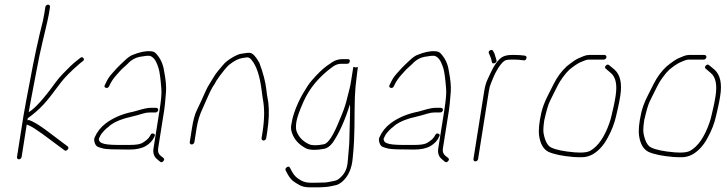

<svg xmlns="http://www.w3.org/2000/svg" viewBox="-20 -697 3131 828"><path d="M187.2 -677C184.6 -677 182.1 -676 179.8 -674C177.4 -672 176.1 -669.7 175.6 -667L170.9 -637C169.8 -630.3 167.9 -620.3 165.1 -607C146 -532.8 127.2 -446 108.9 -346.5C104.1 -320.8 99.2 -295 94.1 -269C89 -243 84.9 -220.3 81.8 -201L53.2 -20C52.7 -17.3 53.4 -15 55.1 -13C56.7 -11 58.9 -10 61.6 -10C64.3 -10 66.7 -11 69.1 -13C71.4 -15 72.7 -17.3 73.2 -20L95.3 -160L109.4 -154C119.3 -149.4 137.2 -137.9 162.9 -119.5C175.5 -110.5 188.3 -101 201.4 -91C214.5 -81 227 -71.7 239 -63L257.8 -49C262.6 -45.7 267.2 -46.7 271.7 -52C276.2 -57.3 276.2 -62 271.5 -66L252.7 -80C240.7 -88.7 220.4 -104 191.8 -125.9C163.1 -147.8 139.3 -163.5 120.4 -173L106.4 -179C103.8 -179.7 101.1 -179.3 98.2 -178L99.6 -187C124.7 -204.8 147.1 -224.3 166.9 -245.5C176.5 -255.8 187.2 -268.5 198.9 -283.5C210.6 -298.5 224.7 -317.2 241.3 -339.5C257.8 -361.8 285.4 -389.7 324 -423L336.6 -433C342.5 -437 343.6 -441.5 339.7 -446.5C335.8 -451.5 331.2 -451.7 325.8 -447L313.2 -437C304.2 -430.3 294.1 -421.7 283.1 -411C272.7 -400.3 262 -389.5 250.9 -378.5C239.9 -367.5 228.8 -354.3 217.7 -339C168.7 -271.2 130.7 -229.2 103.7 -213C106.4 -229.7 110 -249.7 114.7 -273C119.4 -296.3 126.5 -333.8 136.1 -385.3C145.6 -436.8 155 -481.9 164.4 -520.5C168.3 -536.2 171.7 -550.8 174.9 -564.5L184.4 -605.5C187.6 -619.2 189.7 -629.7 190.9 -637L195.6 -667C196.1 -669.7 195.4 -672 193.8 -674C192.1 -676 189.9 -677 187.2 -677Z M662.2 -222C662.6 -224.7 662 -227 660.3 -229C658.6 -231 656.4 -232 653.7 -232H628.7C617.8 -232 600.9 -228.6 578.2 -221.8C562.1 -217 549.2 -213.7 539.6 -212C499.3 -202.3 464.8 -186.6 436.1 -165C414.7 -148.8 398.7 -128.5 388 -104C385.4 -98 385.5 -90.5 388.4 -81.5C391.3 -72.5 395.7 -66.7 401.6 -64C407.5 -61.3 416.1 -58.7 427.4 -56C438.6 -53.3 475.2 -52 537.2 -52C567.1 -52 590.7 -57 608.1 -67C625.8 -77.2 638.5 -90.8 646.1 -108C649.7 -114 648.5 -118.2 642.6 -120.5C636.6 -122.8 632.2 -121 629.2 -115L625.1 -108C620.1 -99 609.6 -89.9 593.5 -80.5C583.8 -74.8 566.1 -72 540.4 -72H485.4C471.1 -72 457.7 -72.7 445.2 -74C423.6 -76.3 411.1 -81.8 407.8 -90.5C406.2 -94.8 405.9 -98 406.8 -100L413.5 -113.5C415.9 -118.5 421.2 -125.2 429.1 -133.5C437.1 -141.8 443.3 -147.3 447.8 -150C462 -164.3 485.6 -176.5 518.5 -186.5C526.2 -188.8 536.4 -191.4 549.1 -194.3C561.8 -197.2 577.2 -201.4 595.3 -207C606.1 -210.3 616.2 -212 625.6 -212H650.6C653.2 -212 655.7 -213 658.1 -215C660.4 -217 661.7 -219.3 662.2 -222ZM435.9 -318.5C441.9 -316.2 446.8 -318.3 450.5 -325L456.4 -337C462.9 -349.5 471.7 -361.8 482.7 -374C488.8 -380.7 493.9 -386.3 497.9 -391C502 -395.7 506.7 -400.3 512.1 -405C517.6 -409.7 523.4 -415 529.7 -421C546.5 -439.5 566.5 -450.2 589.7 -453C595.2 -453.7 600.7 -454.5 606.1 -455.5C611.6 -456.5 617.4 -456.8 623.3 -456.5C629.2 -456.2 635.8 -452.4 643.1 -445.1C650.3 -437.9 657.3 -423.6 663.9 -402.4C668.5 -387.9 672.5 -357.9 676 -312.3C677.4 -293.9 674.8 -264.1 668.3 -223L642 -57C638.7 -36.1 644.5 -20.1 659.4 -9L670 0C674.7 4 679.5 3.3 684.3 -2C689.2 -7.3 689.2 -12 684.5 -16L673 -25C663.5 -32.5 659.8 -43.1 662 -57L688.3 -223C690.3 -235.7 692.9 -261.6 695.9 -300.7C697.7 -323.2 695 -353 687.8 -390C683.6 -420.6 671.7 -446.3 652 -467C646.2 -473 638.4 -476 628.4 -476C607.4 -477.8 581.2 -472.2 550 -459.4C540.9 -455.7 529.7 -447.4 516.3 -434.5C510.4 -428.8 504.7 -423.5 499.3 -418.5C493.8 -413.5 488.9 -408.5 484.4 -403.5C479.9 -398.5 472.7 -390.5 462.6 -379.4C452.5 -368.3 444.4 -356.1 438.3 -343L432.4 -331C428.8 -325 430 -320.8 435.9 -318.5Z M806.7 -74C809.4 -74 811.9 -75 814.2 -77C816.5 -79 817.9 -81.3 818.3 -84L828.1 -146C832.8 -175.4 841.3 -203.1 853.8 -229C858.2 -238.3 864.6 -252.8 872.9 -272.3C881.2 -291.9 889.2 -308.5 897 -322C902.9 -330 908.4 -339 913.3 -349C920.1 -360 931.6 -375.6 947.9 -395.8C956.4 -406.3 963.3 -413.7 968.7 -418C990.4 -435.2 1009.8 -444.9 1026.8 -447C1032.2 -447.7 1038.2 -448.5 1044.7 -449.5C1051.2 -450.5 1057.8 -447 1064.5 -439C1086.2 -413.3 1100.8 -369 1108.5 -306C1110.5 -289.3 1112 -278 1113.1 -272C1121.4 -231.7 1121 -183 1112 -126L1108 -101C1107.6 -98.3 1108.2 -96 1109.9 -94C1111.6 -92 1113.7 -91 1116.4 -91C1119.1 -91 1121.6 -92 1123.9 -94C1126.2 -96 1127.6 -98.3 1128 -101L1132 -126C1139.8 -175.4 1141.5 -218.6 1137 -255.5C1136 -263.8 1134.8 -271 1133.4 -277C1132 -283 1130.3 -294.7 1128.4 -312C1124.8 -344.3 1114.9 -382.3 1098.5 -426C1084.4 -451.3 1071.8 -465.5 1060.6 -468.5C1054.5 -470.2 1040.6 -469 1018.8 -465C1007.8 -462.9 993.6 -456.4 975.9 -445.4C961.4 -436.3 950.1 -426.8 942 -417C937.1 -411 930.3 -403 921.8 -393.1C913.2 -383.2 904.8 -371 896.5 -356.5C890.9 -346.8 885.3 -337.4 879.4 -328.3C873.6 -319.2 863.7 -298.2 849.6 -265.5C844.8 -254.5 838 -240.2 829.2 -222.5C820.4 -204.8 813.4 -179.3 808.1 -146L798.3 -84C797.9 -81.3 798.5 -79 800.2 -77C801.9 -75 804.1 -74 806.7 -74Z M1480 -442H1455C1447 -442 1438.6 -440.5 1429.8 -437.5C1421 -434.5 1407.2 -426.1 1388.5 -412.3C1369.7 -398.6 1348 -377.3 1323.2 -348.5C1312.6 -336.2 1299.9 -317 1285 -291.1C1270.2 -265.1 1258.2 -238.4 1248.9 -211C1245.8 -201.7 1243.2 -193 1241.3 -185C1239.4 -177 1237.5 -167.5 1235.8 -156.5C1234 -145.5 1235.3 -134.3 1239.5 -123C1249.3 -94.4 1270.1 -72 1301.9 -56C1320.1 -49.2 1345.9 -49 1379.3 -55.5C1391.3 -57.8 1403.2 -66.7 1415 -82C1442.8 -122.8 1467.5 -177.8 1489.1 -247C1490.5 -242.9 1489.7 -191.4 1486.6 -92.5C1486.2 -76.8 1485.2 -62.5 1483.8 -49.5C1482.4 -36.5 1481.4 -24.8 1480.8 -14.5C1480.2 -4.2 1479.2 5 1477.9 13C1474.2 36.9 1462.9 56.5 1444.1 72C1436.8 78 1430.1 81.5 1423.9 82.5C1417.8 83.5 1411.2 84.8 1404.3 86.5C1397.4 88.2 1389.8 89.3 1381.7 90L1340.6 91H1320.6C1304.6 91 1291.1 88 1280 82C1261.3 72.7 1247.7 59.7 1239.2 43L1230.7 27C1227.7 21 1223.2 20 1217.2 24C1211.2 28 1209.5 32.7 1212 38L1220.4 54C1226.6 65.3 1234.1 75 1242.9 83C1251.8 89.7 1261.9 96 1273.1 102C1284.4 108 1299.1 111 1317.4 111H1337.4C1368.9 111 1391.5 109.5 1405.1 106.5C1412.7 104.8 1420.5 103.2 1428.4 101.5C1436.4 99.8 1445.3 95 1455.2 87C1482.4 63.5 1497.8 28.8 1501.2 -17C1502.1 -29 1503.3 -41.8 1504.7 -55.4C1506.1 -69 1507.4 -98.8 1508.5 -145C1508.9 -162.3 1509.1 -189.4 1509.3 -226.3C1509.4 -263.2 1510.7 -295.8 1513.3 -324L1518.6 -370C1519.4 -379.3 1520.6 -389 1522.2 -399L1523.6 -408L1513.3 -406C1510.8 -407.3 1508.1 -408 1505.1 -408H1503.6L1493.3 -343C1491.8 -333.7 1489.8 -323.8 1487.2 -313.5C1484.5 -303.2 1480.2 -286.1 1474.2 -262.3C1468.2 -238.5 1458.3 -211 1444.5 -180C1418.2 -113.6 1395.7 -78.6 1376.9 -75C1347.7 -69 1326.4 -69 1312.9 -75C1286 -87.4 1267.9 -106.2 1258.8 -131.5C1255.6 -140.5 1255.4 -154.1 1258.3 -172.3C1261.2 -190.4 1271.4 -219.3 1289 -259C1314.6 -316.7 1356.5 -366.7 1414.6 -409C1426.4 -417.7 1438.9 -422 1451.8 -422H1476.8C1483.5 -422 1487.4 -425.3 1488.4 -432C1489.5 -438.7 1486.7 -442 1480 -442Z M1890.2 -222C1890.6 -224.7 1890 -227 1888.3 -229C1886.6 -231 1884.4 -232 1881.7 -232H1856.7C1845.8 -232 1828.9 -228.6 1806.2 -221.8C1790.1 -217 1777.2 -213.7 1767.6 -212C1727.3 -202.3 1692.8 -186.6 1664.1 -165C1642.7 -148.8 1626.7 -128.5 1616 -104C1613.4 -98 1613.5 -90.5 1616.4 -81.5C1619.3 -72.5 1623.7 -66.7 1629.6 -64C1635.5 -61.3 1644.1 -58.7 1655.4 -56C1666.6 -53.3 1703.2 -52 1765.2 -52C1795.1 -52 1818.7 -57 1836.1 -67C1853.8 -77.2 1866.5 -90.8 1874.1 -108C1877.7 -114 1876.5 -118.2 1870.6 -120.5C1864.6 -122.8 1860.2 -121 1857.2 -115L1853.1 -108C1848.1 -99 1837.6 -89.9 1821.5 -80.5C1811.8 -74.8 1794.1 -72 1768.4 -72H1713.4C1699.1 -72 1685.7 -72.7 1673.2 -74C1651.6 -76.3 1639.1 -81.8 1635.8 -90.5C1634.2 -94.8 1633.9 -98 1634.8 -100L1641.5 -113.5C1643.9 -118.5 1649.2 -125.2 1657.1 -133.5C1665.1 -141.8 1671.3 -147.3 1675.8 -150C1690 -164.3 1713.6 -176.5 1746.5 -186.5C1754.2 -188.8 1764.4 -191.4 1777.1 -194.3C1789.8 -197.2 1805.2 -201.4 1823.3 -207C1834.1 -210.3 1844.2 -212 1853.6 -212H1878.6C1881.2 -212 1883.7 -213 1886.1 -215C1888.4 -217 1889.7 -219.3 1890.2 -222ZM1663.9 -318.5C1669.9 -316.2 1674.8 -318.3 1678.5 -325L1684.4 -337C1690.9 -349.5 1699.7 -361.8 1710.7 -374C1716.8 -380.7 1721.9 -386.3 1725.9 -391C1730 -395.7 1734.7 -400.3 1740.1 -405C1745.6 -409.7 1751.4 -415 1757.7 -421C1774.5 -439.5 1794.5 -450.2 1817.7 -453C1823.2 -453.7 1828.7 -454.5 1834.1 -455.5C1839.6 -456.5 1845.4 -456.8 1851.3 -456.5C1857.2 -456.2 1863.8 -452.4 1871.1 -445.1C1878.3 -437.9 1885.3 -423.6 1891.9 -402.4C1896.5 -387.9 1900.5 -357.9 1904 -312.3C1905.4 -293.9 1902.8 -264.1 1896.3 -223L1870 -57C1866.7 -36.1 1872.5 -20.1 1887.4 -9L1898 0C1902.7 4 1907.5 3.3 1912.3 -2C1917.2 -7.3 1917.2 -12 1912.5 -16L1901 -25C1891.5 -32.5 1887.8 -43.1 1890 -57L1916.3 -223C1918.3 -235.7 1920.9 -261.6 1923.9 -300.7C1925.7 -323.2 1923 -353 1915.8 -390C1911.6 -420.6 1899.7 -446.3 1880 -467C1874.2 -473 1866.4 -476 1856.4 -476C1835.4 -477.8 1809.2 -472.2 1778 -459.4C1768.9 -455.7 1757.7 -447.4 1744.3 -434.5C1738.4 -428.8 1732.7 -423.5 1727.3 -418.5C1721.8 -413.5 1716.9 -408.5 1712.4 -403.5C1707.9 -398.5 1700.7 -390.5 1690.6 -379.4C1680.5 -368.3 1672.4 -356.1 1666.3 -343L1660.4 -331C1656.8 -325 1658 -320.8 1663.9 -318.5Z M2112.7 -424.5C2119.4 -426.8 2122.3 -431 2121.2 -437C2116.2 -454.7 2113.1 -464.7 2112 -467L2106.5 -477C2104.1 -482.3 2099.7 -483.3 2093.5 -480C2087.3 -476.7 2085.8 -472 2088.8 -466L2093.2 -456C2096.6 -449.3 2099.2 -440.7 2101.1 -430C2102.2 -424 2106 -422.2 2112.7 -424.5ZM2030.2 -1C2032.8 -1 2035.3 -2 2037.6 -4C2040 -6 2041.3 -8.3 2041.7 -11L2088 -303C2090.2 -317.3 2093.2 -328.6 2096.9 -337C2099.5 -343 2102.7 -350.7 2106.5 -360.2C2110.3 -369.7 2114.3 -378.5 2118.7 -386.5C2132.5 -411.8 2144.9 -428 2156 -435C2161.3 -438.3 2170.5 -440 2183.7 -440H2198.7C2210.7 -440 2223.5 -439 2237.2 -437C2243.7 -435.7 2247.9 -438.3 2250 -445C2252 -451.7 2249.8 -455.7 2243.4 -457C2229.7 -459 2215.9 -460 2201.9 -460H2186.9C2169 -460 2154.9 -456.7 2144.3 -450C2126.9 -438.3 2109.9 -414.2 2093.3 -377.5C2090.7 -371.8 2086.7 -363 2081.1 -351C2075.5 -339 2071.2 -323 2068 -303L2021.7 -11C2021.3 -8.3 2022 -6 2023.6 -4C2025.3 -2 2027.5 -1 2030.2 -1Z M2595.3 -450C2595.7 -452.7 2595.1 -455 2593.4 -457C2591.7 -459 2589.5 -460 2586.9 -460H2520.9C2512.9 -460 2504.9 -458.3 2497.1 -455C2489.2 -451.7 2482.1 -448.7 2475.6 -446C2464.3 -441.3 2447.1 -429.6 2424.1 -411C2401.9 -390.6 2383.2 -365.5 2368.1 -335.5C2363.3 -325.8 2354.3 -308.1 2341.3 -282.4C2328.4 -256.6 2319.3 -232.5 2314.3 -210C2304.7 -167.5 2301.6 -134.5 2305.1 -111C2310.2 -75.9 2323.8 -52.9 2345.7 -42C2369.5 -31.4 2405.3 -24 2453.2 -20C2461.1 -19.3 2473.2 -19 2489.4 -19C2505.7 -19 2521.6 -23.3 2537.1 -32C2562.4 -47.3 2583.4 -70.6 2600.2 -102C2617.9 -133.8 2630.4 -166.2 2637.5 -199C2640 -210.3 2642.7 -222.3 2645.7 -235C2648.7 -247.7 2651.8 -264 2655 -284C2663.4 -337 2655 -374.7 2629.9 -397L2606.9 -416C2602.2 -420 2597.4 -419.3 2592.6 -414C2587.7 -408.7 2588 -404 2593.4 -400L2614.5 -382C2635.6 -364 2642.4 -331 2634.8 -283C2631.9 -264.3 2628.9 -248.8 2626 -236.5C2623 -224.2 2620.3 -212.3 2617.8 -201C2615.4 -189.7 2612.3 -178.7 2608.6 -168C2587.5 -107.1 2560 -66.8 2525.9 -47C2516.8 -41.7 2502.2 -39 2482.2 -39C2473.5 -39 2465.6 -39.3 2458.3 -40C2411 -44 2377.1 -51 2356.7 -61C2341.7 -68.2 2331 -87.9 2324.5 -120.2C2322.1 -132.3 2323.1 -151.9 2327.3 -179C2336.3 -218.7 2344.2 -245.9 2351.3 -260.5C2355.2 -268.8 2360.9 -280.2 2368.1 -294.5C2375.4 -308.8 2381.3 -320.5 2385.7 -329.5C2390.1 -338.5 2397.2 -349.8 2407.1 -363.5C2416.9 -377.2 2426.5 -388.3 2435.9 -397C2454.8 -412.3 2470.1 -422.6 2481.8 -428C2499.1 -436 2511 -440 2517.7 -440H2583.7C2586.4 -440 2588.8 -441 2591.2 -443C2593.5 -445 2594.9 -447.3 2595.3 -450Z M3026.3 -450C3026.7 -452.7 3026.1 -455 3024.4 -457C3022.7 -459 3020.5 -460 3017.9 -460H2951.9C2943.9 -460 2935.9 -458.3 2928.1 -455C2920.2 -451.7 2913.1 -448.7 2906.6 -446C2895.3 -441.3 2878.1 -429.6 2855.1 -411C2832.9 -390.6 2814.2 -365.5 2799.1 -335.5C2794.3 -325.8 2785.3 -308.1 2772.3 -282.4C2759.4 -256.6 2750.3 -232.5 2745.3 -210C2735.7 -167.5 2732.6 -134.5 2736.1 -111C2741.2 -75.9 2754.8 -52.9 2776.7 -42C2800.5 -31.4 2836.3 -24 2884.2 -20C2892.1 -19.3 2904.2 -19 2920.4 -19C2936.7 -19 2952.6 -23.3 2968.1 -32C2993.4 -47.3 3014.4 -70.6 3031.2 -102C3048.9 -133.8 3061.4 -166.2 3068.5 -199C3071 -210.3 3073.7 -222.3 3076.7 -235C3079.7 -247.7 3082.8 -264 3086 -284C3094.4 -337 3086 -374.7 3060.9 -397L3037.9 -416C3033.2 -420 3028.4 -419.3 3023.6 -414C3018.7 -408.7 3019 -404 3024.4 -400L3045.5 -382C3066.6 -364 3073.4 -331 3065.8 -283C3062.9 -264.3 3059.9 -248.8 3057 -236.5C3054 -224.2 3051.3 -212.3 3048.8 -201C3046.4 -189.7 3043.3 -178.7 3039.6 -168C3018.5 -107.1 2991 -66.8 2956.9 -47C2947.8 -41.7 2933.2 -39 2913.2 -39C2904.5 -39 2896.6 -39.3 2889.3 -40C2842 -44 2808.1 -51 2787.7 -61C2772.7 -68.2 2762 -87.9 2755.5 -120.2C2753.1 -132.3 2754.1 -151.9 2758.3 -179C2767.3 -218.7 2775.2 -245.9 2782.3 -260.5C2786.2 -268.8 2791.9 -280.2 2799.1 -294.5C2806.4 -308.8 2812.3 -320.5 2816.7 -329.5C2821.1 -338.5 2828.2 -349.8 2838.1 -363.5C2847.9 -377.2 2857.5 -388.3 2866.9 -397C2885.8 -412.3 2901.1 -422.6 2912.8 -428C2930.1 -436 2942 -440 2948.7 -440H3014.7C3017.4 -440 3019.8 -441 3022.2 -443C3024.5 -445 3025.9 -447.3 3026.3 -450Z"/></svg>

Font: Proton
Style: RgIt
Weight: 500
Version: Version 1.017